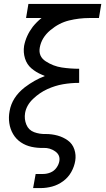

<svg xmlns="http://www.w3.org/2000/svg" viewBox="-20 -755 540 980"><path d="M149 205 162 133H200Q219 133 237.5 125.5Q256 118 268 101.5Q280 85 283 67Q288 36 261.5 17.5Q235 -1 203 0Q171 1 141 -5.5Q111 -12 86.5 -28.5Q62 -45 47 -70.5Q32 -96 27.5 -126.5Q23 -157 29 -188Q41 -258 106 -309Q156 -347 209 -367Q201 -370 193 -374Q164 -386 140.5 -406Q117 -426 107.5 -457Q98 -488 103 -521Q113 -573 147 -618Q167 -643 192 -663H113L125 -735H497L485 -663H436Q384 -663 332.5 -650.5Q281 -638 236.5 -600.5Q192 -563 183 -512Q175 -467 213.5 -442Q252 -417 295.5 -410.5Q339 -404 384 -404V-332Q342 -332 301.5 -325Q261 -318 221.5 -300Q182 -282 148.5 -250Q115 -218 108 -178Q103 -147 114.5 -119Q126 -91 154 -80.5Q182 -70 214 -71Q245 -71 274 -63Q303 -55 326.5 -38Q350 -21 359.5 7.5Q369 36 364 66Q359 96 343.5 123.5Q328 151 302 170Q276 189 246.5 197Q217 205 187 205Z"/></svg>

Font: Iosevka SS08
Style: Italic
Weight: 400
Italic angle: -10°
Monospace: yes
Designer: Belleve Invis
Foundry: Belleve Invis
Version: 2.1.0; ttfautohint (v1.8.2)